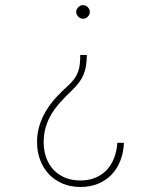

<svg xmlns="http://www.w3.org/2000/svg" viewBox="-20 -558 640 764"><path d="M325.7 -339.4Q325.2 -315.4 322.3 -296.4Q319.3 -277.3 312.3 -260.7Q305.2 -244.1 293.7 -228.8Q282.2 -213.4 264.6 -196.8Q241.7 -174.8 221.4 -152.6Q201.2 -130.4 186 -106Q170.9 -81.5 162.4 -53.5Q153.8 -25.4 153.8 8.3Q153.8 41.5 164.1 69.6Q174.3 97.7 193.1 117.7Q211.9 137.7 238.8 148.9Q265.6 160.2 299.8 160.2Q333.5 160.2 360.1 148.9Q386.7 137.7 405.3 117.7Q423.8 97.7 434.3 70.1Q444.8 42.5 446.8 10.3H473.1Q471.7 48.3 459.2 80.6Q446.8 112.8 424.6 136.2Q402.3 159.7 370.8 172.9Q339.4 186 299.8 186Q260.7 186 228.8 172.4Q196.8 158.7 174.3 134.8Q151.9 110.8 139.6 78.1Q127.4 45.4 127.4 7.3Q127.4 -27.8 137.2 -59.1Q147 -90.3 163.8 -117.9Q180.7 -145.5 203.1 -170.2Q225.6 -194.8 251 -217.3Q266.1 -231 275.6 -244.1Q285.2 -257.3 290.5 -272Q295.9 -286.6 297.6 -303Q299.3 -319.3 299.3 -339.4ZM283.2 -510.7Q283.2 -521.5 291.5 -529.5Q299.8 -537.6 310.5 -537.6Q321.3 -537.6 329.3 -529.5Q337.4 -521.5 337.4 -510.7Q337.4 -500 329.3 -491.7Q321.3 -483.4 310.5 -483.4Q299.8 -483.4 291.5 -491.7Q283.2 -500 283.2 -510.7Z"/></svg>

Font: TypoPRO Roboto Mono
Style: Regular
Weight: 250
Designer: Google
Version: Version 2.000986; 2015; ttfautohint (v1.3)